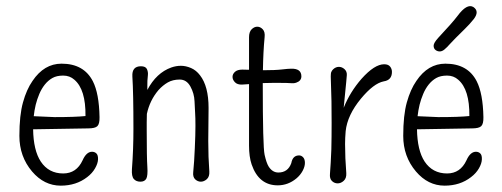

<svg xmlns="http://www.w3.org/2000/svg" viewBox="-20 -582 1605 614"><path d="M253.4 -210.9Q254.4 -295.9 217.8 -327.1Q203.1 -340.3 182.1 -340.3Q161.1 -340.3 147.5 -332.5Q133.8 -324.7 123.3 -311.5Q112.8 -298.3 105.7 -281.5Q98.6 -264.6 94.2 -247.1Q89.8 -228.5 87.9 -210.4L154.8 -207.5Q220.2 -207.5 253.4 -210.9ZM85.9 -168.5Q86.9 -101.1 110.4 -65.4Q135.7 -27.3 182.1 -27.3Q224.6 -27.3 244.1 -69.3Q256.3 -96.7 274.4 -96.7Q282.7 -96.7 288.3 -91.3Q293.9 -85.9 293.5 -72.5Q293 -59.1 283.9 -43.5Q274.9 -27.8 258.8 -15.6Q223.6 11.7 174.3 11.7Q121.1 11.7 82.5 -33.7Q42 -81.5 42 -147.5Q42 -213.4 53.5 -254.6Q64.9 -295.9 84 -323.2Q121.1 -378.4 176.8 -378.4Q248 -378.4 276.9 -322.3Q296.9 -283.2 298.3 -207.5Q298.8 -186 291.5 -178.7Q284.2 -171.4 261.7 -171.4Z M647 -236.8 646 -131.3Q646 -79.1 649.4 -33.7Q650.4 -17.1 641.4 -9Q632.3 -1 622.3 -1Q612.3 -1 604.2 -8.5Q596.2 -16.1 597.9 -31.5Q599.6 -46.9 600.8 -66.9Q602.1 -86.9 603 -108.4Q605 -151.4 605 -179.4Q605 -207.5 604 -220.2Q603 -232.9 602.1 -258.1Q601.1 -283.2 588.9 -305.4Q576.7 -327.6 554.7 -327.6Q532.7 -327.6 516.6 -318.4Q500.5 -309.1 486.8 -293.9Q459 -261.2 449.7 -217.8Q449.2 -204.1 449.2 -190.9V-165.5Q449.2 -77.1 451.2 -48.6Q453.1 -20 447.8 -10.5Q442.4 -1 429 -1Q415.5 -1 408 -9.5Q400.4 -18.1 401.9 -41Q406.7 -104 406.7 -170.4Q406.7 -284.2 403.3 -337.4Q401.4 -370.1 430.7 -370.1Q445.8 -370.1 450 -360.8Q454.1 -351.6 452.9 -341.3Q451.7 -331.1 451.4 -323.7Q451.2 -316.4 451.2 -308.6Q451.2 -300.8 451.2 -294.4Q480 -349.1 527.8 -366.2Q543 -371.6 558.6 -371.6Q574.2 -371.6 590.8 -364.5Q607.4 -357.4 619.6 -341.3Q647 -306.2 647 -236.8Z M776.4 -462.9Q776.4 -480 784.7 -488.3Q793 -496.6 802.7 -496.6Q812.5 -496.6 820.3 -488.3Q828.1 -480 826.2 -462.9Q821.8 -417.5 820.8 -357.4Q860.8 -357.4 881.3 -359.9Q901.9 -362.3 910.6 -362.3Q943.8 -363.3 943.8 -337.9Q943.8 -323.2 926.8 -317.4Q920.9 -315.4 913.1 -315.9Q905.3 -316.4 896.2 -316.7Q887.2 -316.9 878.4 -316.9Q863.3 -316.9 849.4 -316.9Q835.4 -316.9 824.7 -316.4Q822.8 -316.4 820.3 -316.4Q820.3 -315.4 820.3 -314.9Q820.3 -112.8 826.2 -86.9Q832 -61 838.9 -49.8Q851.1 -30.3 870.1 -30.3Q900.9 -30.3 911.6 -60.5Q916 -85 936.5 -85Q943.8 -85 949.5 -78.9Q955.1 -72.8 955.1 -61Q955.1 -49.3 947.8 -35.6Q940.4 -22 928.2 -11.7Q901.4 10.7 868.2 10.7Q807.6 10.7 784.7 -56.2Q776.4 -80.6 776.4 -116.2V-313Q766.1 -312.5 753.9 -311.5Q738.8 -311 731.2 -319.1Q723.6 -327.1 723.6 -336.2Q723.6 -345.2 731.4 -352.3Q739.3 -359.4 754.9 -359.4L776.4 -358.9Z M1233.4 -352.1Q1233.4 -325.7 1207 -321.8Q1174.8 -315.4 1134.3 -266.6Q1090.8 -213.9 1085.4 -162.6Q1083.5 -140.1 1083.5 -121.6Q1083.5 -77.1 1087.4 -28.3Q1088.4 -12.2 1079.3 -3.9Q1070.3 4.4 1059.8 4.4Q1049.3 4.4 1041.5 -3.2Q1033.7 -10.7 1035.2 -26.1Q1036.6 -41.5 1037.6 -61.8Q1038.6 -82 1039.6 -104.5Q1040.5 -142.6 1040.5 -189.5Q1040.5 -268.6 1038.6 -306.9Q1036.6 -345.2 1039.1 -351.1Q1041.5 -356.9 1045.4 -360.4Q1053.7 -368.2 1063.7 -368.2Q1073.7 -368.2 1081.8 -360.8Q1089.8 -353.5 1089.1 -342Q1088.4 -330.6 1087.2 -319.6Q1085.9 -308.6 1084.5 -292.5Q1081.5 -266.6 1079.1 -237.3Q1099.1 -287.6 1136.2 -330.1Q1177.7 -376.5 1208.5 -376.5Q1221.7 -376.5 1227.5 -369.1Q1233.4 -361.8 1233.4 -352.1Z M1481 -210.9Q1481.9 -295.9 1445.3 -327.1Q1430.7 -340.3 1409.7 -340.3Q1388.7 -340.3 1375 -332.5Q1361.3 -324.7 1350.8 -311.5Q1340.3 -298.3 1333.3 -281.5Q1326.2 -264.6 1321.8 -247.1Q1317.4 -228.5 1315.4 -210.4L1382.3 -207.5Q1447.8 -207.5 1481 -210.9ZM1313.5 -168.5Q1314.5 -101.1 1337.9 -65.4Q1363.3 -27.3 1409.7 -27.3Q1452.1 -27.3 1471.7 -69.3Q1483.9 -96.7 1502 -96.7Q1510.3 -96.7 1515.9 -91.3Q1521.5 -85.9 1521 -72.5Q1520.5 -59.1 1511.5 -43.5Q1502.4 -27.8 1486.3 -15.6Q1451.2 11.7 1401.9 11.7Q1348.6 11.7 1310.1 -33.7Q1269.5 -81.5 1269.5 -147.5Q1269.5 -213.4 1281 -254.6Q1292.5 -295.9 1311.5 -323.2Q1348.6 -378.4 1404.3 -378.4Q1475.6 -378.4 1504.4 -322.3Q1524.4 -283.2 1525.9 -207.5Q1526.4 -186 1519 -178.7Q1511.7 -171.4 1489.3 -171.4ZM1381.3 -460.9Q1426.3 -508.8 1442.9 -530.8Q1473.1 -571.8 1493.7 -559.6Q1514.2 -545.9 1495.1 -521Q1481.4 -503.9 1466.3 -489.3Q1431.2 -455.1 1419.9 -442.4Q1408.7 -429.7 1401.1 -423.6Q1393.6 -417.5 1386.2 -417.5Q1378.9 -417.5 1372.8 -422.1Q1366.7 -426.8 1366.7 -435.8Q1366.7 -444.8 1381.3 -460.9Z"/></svg>

Font: Pompiere 
Style: Regular
Weight: 400
Designer: Karolina Lach
Foundry: Sorkin Type Co.
Version: Version 1.002